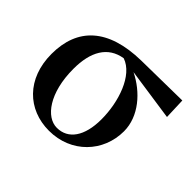

<svg xmlns="http://www.w3.org/2000/svg" viewBox="-128 -729 929 929"><g transform="rotate(45 337.0 -264.0)"><path d="M311 -21C238 -21 166 -115 166 -280C166 -396 208 -473 302 -488C390 -458 435 -321 435 -203C435 -87 388 -21 311 -21ZM651 -435 647 -544 370 -540C147 -536 40 -433 40 -256C40 -87 149 16 294 16C446 16 553 -98 553 -239C553 -341 475 -429 383 -474Z"/></g></svg>

Font: Source Han Serif
Style: Bold
Weight: 700
Designer: Ryoko NISHIZUKA 西塚涼子 (kana & ideographs); Frank Grießhammer (Latin, Greek & Cyrillic); Wenlong ZHANG 张文龙 (bopomofo); San
Foundry: Adobe Systems Incorporated
Version: Version 1.001;PS 1.001;hotconv 16.6.54;makeotf.lib2.5.65590